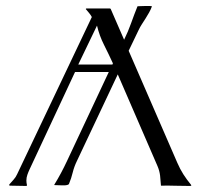

<svg xmlns="http://www.w3.org/2000/svg" viewBox="-20 -616 662 636"><path d="M159.7 -3.9Q183.1 -42 202.1 -83L340.3 -377.4H228.5L77.6 -54.2Q73.7 -45.9 70.6 -36.9Q67.4 -27.8 67.4 -18.1Q67.4 -14.2 67.9 -10.5Q68.4 -6.8 69.3 -2.9L68.8 -1L67.9 0L12.2 -1L10.7 -2V-4.9Q17.6 -12.7 24.9 -20.8Q32.2 -28.8 36.6 -38.6L284.2 -559.6Q280.3 -566.9 274.9 -573.2Q269.5 -579.6 264.2 -585.9V-586.4L265.6 -587.9H344.7L346.7 -586.4L391.1 -484.4Q404.3 -511.2 414.3 -539.3Q424.3 -567.4 435.5 -595.2Q436 -595.2 441.2 -595.5Q446.3 -595.7 452.9 -595.9Q459.5 -596.2 465.6 -596.2Q471.7 -596.2 474.1 -596.2Q476.6 -596.2 478.8 -595.9Q481 -595.7 483.4 -595.2Q479.5 -584.5 473.9 -574.5Q468.3 -564.5 462.2 -554.9Q456.1 -545.4 450 -535.9Q443.8 -526.4 439 -516.1L406.2 -447.8L567.4 -76.7Q576.2 -56.2 587.4 -38.6Q598.6 -21 612.8 -3.9L613.8 -1Q613.3 -1 612.3 -0.5Q611.3 0 610.8 0Q585.9 0 562 -0.7Q538.1 -1.5 513.2 -1Q512.2 -18.1 510.3 -34.4Q508.3 -50.8 501.5 -66.4L370.1 -369.6L234.9 -83Q225.6 -64 220.9 -44.7Q216.3 -25.4 208.5 -6.8Q207.5 -4.9 204.8 -3.9Q202.1 -2.9 198.7 -2.4Q195.3 -2 191.9 -2Q188.5 -2 186.5 -2Q179.7 -2 173.3 -2.4Q167 -2.9 160.2 -2.9ZM239.3 -402.3H352.5L354 -406.2Q339.8 -437 324.5 -467.5Q309.1 -498 301.3 -531.2Z"/></svg>

Font: CAT Linz
Style: Regular
Weight: 400
Designer: Peter Wiegel
Foundry: Peter Wiegel
Version: Version 1.08